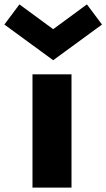

<svg xmlns="http://www.w3.org/2000/svg" viewBox="-115 -850 482 870"><path d="M32.2 0V-513.2H209V0ZM-95.2 -738.8 -26.9 -830.1 126 -717.8 278.8 -830.1 347.2 -738.8 126 -577.1Z"/></svg>

Font: Hussar Preview
Style: Bold
Weight: 700
Foundry: Cannot Into Space Fonts, PlusOne Fonts
Version: Version 2.29RC2 "Millennial"